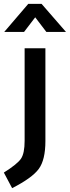

<svg xmlns="http://www.w3.org/2000/svg" viewBox="-61 -751 363 998"><path d="M67 -19V-500H175V-18Q175 80 140.5 127Q106 174 2 227L-41 146Q29 102 48 74Q67 46 67 -19ZM-39 -585 86 -731H155L282 -585H180L122 -661L64 -585Z"/></svg>

Font: Titillium Web[RUS by Daymarius]
Style: Regular
Weight: 600
Designer: Cyrillization by Daymarius
Foundry: Cyrillization by Daymarius
Version: Version 1.002 September 11, 2018